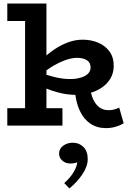

<svg xmlns="http://www.w3.org/2000/svg" viewBox="-20 -706 731 1079"><path d="M411 -173Q371 -173 337 -179.5Q303 -186 272.5 -196.5Q242 -207 212 -219V-296Q248 -283 278.5 -275Q309 -267 335.5 -264Q362 -261 384 -262Q413 -263 436.5 -270.5Q460 -278 474.5 -292Q489 -306 489 -327Q489 -354 468.5 -367.5Q448 -381 412 -381Q387 -381 354.5 -370.5Q322 -360 285.5 -339.5Q249 -319 212 -287L215 -370Q249 -404 286.5 -429Q324 -454 364 -468.5Q404 -483 445 -483Q491 -483 531 -466.5Q571 -450 595.5 -416.5Q620 -383 619 -332Q618 -293 599.5 -263Q581 -233 551 -213Q521 -193 484 -183Q447 -173 411 -173ZM21 0V-98H331V0ZM121 -31V-686H241V-31ZM21 -588V-686H231V-588ZM575 14Q525 14 487.5 -11.5Q450 -37 428 -84.5Q406 -132 401 -197H489Q495 -163 508.5 -138.5Q522 -114 541 -101Q560 -88 585 -87Q603 -86 619 -90Q635 -94 650 -101L675 -13Q655 -1 629.5 6.5Q604 14 575 14ZM473 188Q473 229 443 273.5Q413 318 370 353L341 323Q377 291 395 259Q413 227 414 206Q405 210 396 211.5Q387 213 376 213Q349 213 330.5 197Q312 181 312 157Q312 130 335 113Q358 96 389 96Q425 96 449 120Q473 144 473 188Z"/></svg>

Font: BioRhyme ExtraBold
Style: Bold
Weight: 700
Version: Version 1.600;gftools[0.9.33]